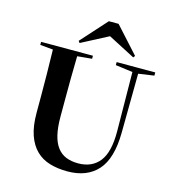

<svg xmlns="http://www.w3.org/2000/svg" viewBox="-138 -1093 1106 1220"><g transform="rotate(15 414.5 -483.0)"><path d="M795 -740V-719L692 -704L688 -314Q686 -144 616 -66Q546 12 417 12Q354 12 301.5 -3.5Q249 -19 211.5 -55.5Q174 -92 153.5 -151Q133 -210 133 -297V-406Q133 -480 132 -555.5Q131 -631 129 -712L44 -720V-740H385V-720L289 -711Q287 -632 286.5 -556.5Q286 -481 286 -406V-312Q286 -243 297.5 -194Q309 -145 332.5 -114Q356 -83 390.5 -69Q425 -55 470 -55Q561 -55 610 -117Q659 -179 658 -316L654 -705L541 -720V-740ZM458 -888 282 -796 273 -808 426 -978H490L644 -808L635 -796Z"/></g></svg>

Font: XinYuGongZhangJiaSongA
Style: Regular
Weight: 900
Designer: XinYuGong
Foundry: Adobe Systems Incorporated
Version: Version 1.00